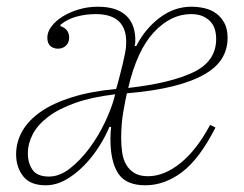

<svg xmlns="http://www.w3.org/2000/svg" viewBox="-20 -540 726 572"><path d="M116 12Q70 12 49 -15Q28 -42 28 -80Q28 -117 46.5 -149.5Q65 -182 102 -207.5Q139 -233 195 -250.5Q251 -268 326 -275Q327 -279 328.5 -283.5Q330 -288 332 -296Q334 -304 337.5 -317Q341 -330 346 -351Q350 -368 353 -383.5Q356 -399 356 -415Q356 -498 265 -498Q236 -498 208 -490.5Q180 -483 160 -466V-462Q171 -459 178.5 -450.5Q186 -442 186 -428Q186 -413 176.5 -404Q167 -395 153 -395Q139 -395 130 -403Q121 -411 121 -428Q121 -445 133.5 -461.5Q146 -478 167 -491Q188 -504 215 -512Q242 -520 271 -520Q325 -520 353 -496Q381 -472 383 -427Q383 -422 383 -416Q383 -410 381 -403H386Q412 -454 455.5 -487Q499 -520 550 -520Q570 -520 589.5 -515.5Q609 -511 624 -500Q639 -489 648.5 -471.5Q658 -454 658 -427Q658 -394 642 -367Q626 -340 590 -319Q554 -298 497 -283.5Q440 -269 358 -262Q354 -245 347.5 -208Q341 -171 341 -129Q341 -106 344 -85.5Q347 -65 356 -49.5Q365 -34 380.5 -24.5Q396 -15 421 -15Q469 -15 517.5 -54Q566 -93 606 -168L622 -160Q574 -66 522 -27Q470 12 413 12Q355 12 332 -23.5Q309 -59 309 -126Q309 -134 309.5 -143.5Q310 -153 311 -162H306Q294 -133 274.5 -102.5Q255 -72 230 -46.5Q205 -21 176 -4.5Q147 12 116 12ZM126 -14Q158 -14 189.5 -39Q221 -64 247.5 -100Q274 -136 293 -176.5Q312 -217 320 -247L323 -259Q254 -251 204.5 -233.5Q155 -216 123.5 -192Q92 -168 77.5 -140Q63 -112 63 -83Q63 -54 77 -34Q91 -14 126 -14ZM362 -278Q487 -292 555.5 -324.5Q624 -357 624 -424Q624 -438 620.5 -451Q617 -464 608 -474.5Q599 -485 584.5 -491.5Q570 -498 549 -498Q489 -498 438.5 -444Q388 -390 362 -278Z"/></svg>

Font: IBM Plex Serif ExtLt
Style: Italic
Weight: 200
Italic angle: -14°
Designer: Mike Abbink, Paul van der Laan, Pieter van Rosmalen
Foundry: Bold Monday
Version: Version 3.001